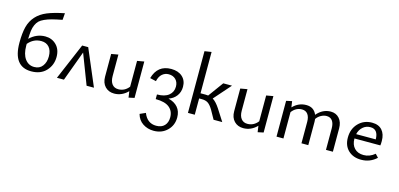

<svg xmlns="http://www.w3.org/2000/svg" viewBox="-82 -1273 4408 2119"><g transform="rotate(15 2121.5 -214.0)"><path d="M308 -408Q383 -408 434 -357.5Q485 -307 485 -220Q485 -127 423.5 -61Q362 5 254 5Q48 5 48 -267Q48 -377 66.5 -449Q85 -521 132.5 -573.5Q180 -626 254.5 -656.5Q329 -687 449 -711L443 -634Q372 -620 327.5 -608.5Q283 -597 245.5 -580Q208 -563 188.5 -544Q169 -525 155 -493.5Q141 -462 136.5 -425.5Q132 -389 130 -333Q207 -408 308 -408ZM274 -50Q335 -50 368 -94Q401 -138 401 -203Q401 -272 368 -309.5Q335 -347 278 -347Q189 -347 129 -275V-254Q129 -158 168.5 -104Q208 -50 274 -50Z M971 0H887L755 -344L628 0H548L725 -416H794Z M1354 -409 1433 -423V-7L1368 7L1358 -64Q1290 5 1202 5Q1138 5 1098 -36.5Q1058 -78 1058 -150V-409L1137 -423V-177Q1137 -118 1162.5 -85.5Q1188 -53 1234 -53Q1306 -53 1354 -114Z M1797 -97Q1867 -80 1905.5 -35Q1944 10 1944 80Q1944 170 1883 229.5Q1822 289 1729 289Q1660 289 1605.5 253.5Q1551 218 1532 149L1597 120Q1639 228 1742 228Q1803 228 1836 193Q1869 158 1869 99Q1869 27 1818.5 -14Q1768 -55 1662 -55V-108Q1750 -108 1796 -145.5Q1842 -183 1842 -245Q1842 -296 1811.5 -326.5Q1781 -357 1731 -357Q1689 -357 1657 -329.5Q1625 -302 1613 -247L1543 -263Q1587 -421 1743 -421Q1823 -421 1870.5 -378.5Q1918 -336 1918 -263Q1918 -203 1885 -159Q1852 -115 1797 -97Z M2268 -224Q2309 -199 2352 -133L2437 0H2338L2281 -102Q2252 -150 2224.5 -168Q2197 -186 2155 -186H2123V0H2045V-705L2123 -717V-245H2180Q2191 -245 2211 -243L2337 -416H2437Z M2829 -409 2908 -423V-7L2843 7L2833 -64Q2765 5 2677 5Q2613 5 2573 -36.5Q2533 -78 2533 -150V-409L2612 -423V-177Q2612 -118 2637.5 -85.5Q2663 -53 2709 -53Q2781 -53 2829 -114Z M3566 -422Q3626 -422 3663.5 -380Q3701 -338 3701 -266V0H3622V-245Q3622 -301 3599.5 -332Q3577 -363 3533 -363Q3503 -363 3471.5 -346.5Q3440 -330 3418 -299Q3420 -279 3420 -266V0H3342V-245Q3342 -301 3318.5 -332Q3295 -363 3252 -363Q3183 -363 3136 -301V0H3057V-409L3122 -423L3132 -354Q3197 -422 3286 -422Q3373 -422 3406 -343Q3473 -422 3566 -422Z M4164 -101 4199 -64Q4125 5 4024 5Q3932 5 3876 -48.5Q3820 -102 3820 -194Q3820 -294 3882 -358Q3944 -422 4038 -422Q4113 -422 4152.5 -377Q4192 -332 4192 -254Q4192 -219 4189 -203H3893Q3893 -132 3931.5 -92Q3970 -52 4037 -52Q4106 -52 4164 -101ZM4033 -369Q3983 -369 3947 -337.5Q3911 -306 3899 -254H4123Q4121 -369 4033 -369Z"/></g></svg>

Font: EauTestInfant Medium
Style: Regular
Weight: 500
Designer: Christian Thalmann (Catharsis Fonts)
Version: Version 0.001;PS 000.001;hotconv 1.0.88;makeotf.lib2.5.64775